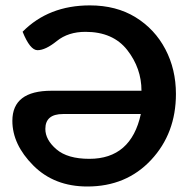

<svg xmlns="http://www.w3.org/2000/svg" viewBox="-20 -677 703 705"><path d="M300.8 7.8Q179.2 7.8 102.3 -69.3Q25.4 -146.5 25.4 -233.4Q25.4 -343.8 168.9 -343.8H499.5Q499.5 -426.3 447.3 -493.2Q395 -560.1 293.9 -560.1Q230.5 -560.1 188.7 -526.4Q147 -492.7 117.7 -492.7Q90.3 -492.7 63 -560.5Q158.7 -657.2 310.1 -657.2Q406.7 -657.2 477.5 -613.8Q548.3 -570.3 587.2 -496.3Q626 -422.4 626 -332Q626 -187.5 534.9 -89.8Q443.8 7.8 300.8 7.8ZM308.1 -93.8Q461.4 -93.8 497.1 -258.3H211.4Q146.5 -258.3 146.5 -203.6Q146.5 -163.6 187.3 -128.7Q228 -93.8 308.1 -93.8Z"/></svg>

Font: ALMAS
Style: Bold
Weight: 700
Designer: ALMAS Font/ by Husham Jawad Kadhim, derived from the Bainsely font by/ Paul James MIller
Foundry: High-Logic / Made with FontCreator
Version: Version 1.411;September 19, 2021;FontCreator 14.0.0.2814 32-